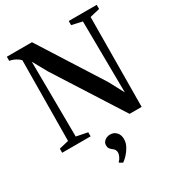

<svg xmlns="http://www.w3.org/2000/svg" viewBox="-230 -885 1185 1287"><g transform="rotate(-30 363.0 -241.0)"><path d="M20.5 0V-31.5L94 -49L99.5 -670Q92.5 -679 79.2 -687.8Q66 -696.5 50.5 -703Q35 -709.5 21 -711V-743H215.5L525.5 -255L586.5 -140.5L581 -693L500 -711V-743H716.5V-711L640.5 -693L635.5 0H542L209.5 -521.5L149 -630.5L153.5 -49L240.5 -31.5V0ZM425.5 127Q425.5 156 410.8 183.2Q396 210.5 376.5 231Q357 251.5 342 261.5H341L317.5 248L317 243.5Q330.5 231.5 338 214.5Q345.5 197.5 345.5 186Q345.5 173 340.2 163.8Q335 154.5 322.5 146Q313 139 306.2 129.5Q299.5 120 299.5 105.5Q299.5 88.5 308.5 77.2Q317.5 66 330.8 60.2Q344 54.5 356 54.5H359Q388 54.5 406.8 74.5Q425.5 94.5 425.5 127Z"/></g></svg>

Font: Merriweather 96pt SemiBold
Style: Regular
Weight: 600
Version: Version 2.100